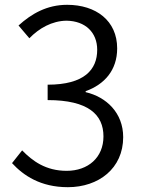

<svg xmlns="http://www.w3.org/2000/svg" viewBox="-20 -765 589 798"><path d="M262 13C390 13 492 -65 492 -195C492 -296 422 -362 336 -382V-386C414 -414 467 -473 467 -564C467 -679 379 -745 259 -745C175 -745 111 -708 57 -659L102 -606C143 -648 196 -678 256 -679C335 -678 384 -630 384 -558C384 -476 331 -413 178 -413V-349C348 -349 410 -288 410 -198C410 -110 346 -55 257 -55C170 -55 115 -96 72 -140L30 -87C77 -36 148 13 262 13Z"/></svg>

Font: Source Han Sans JP Normal
Style: Regular
Weight: 350
Designer: Ryoko NISHIZUKA 西塚涼子 (kana, bopomofo & ideographs); Paul D. Hunt (Latin, Greek & Cyrillic); Sandoll Communications 산돌커뮤니
Foundry: Adobe
Version: Version 2.002;hotconv 1.0.116;makeotfexe 2.5.65601